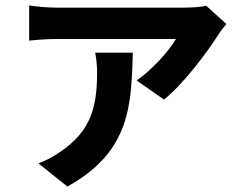

<svg xmlns="http://www.w3.org/2000/svg" viewBox="-20 -587 857 704"><path d="M87 -438C124 -442 158 -444 191 -444H625C601 -402 538 -331 481 -292L581 -222C652 -277 745 -403 780 -459C786 -469 801 -488 810 -499L736 -566C720 -561 677 -559 655 -559H191C158 -559 118 -562 87 -567ZM121 12 227 97C461 -32 461 -207 467 -394H329C333 -373 336 -347 336 -323C336 -197 315 -108 202 -31C172 -10 147 2 121 12Z"/></svg>

Font: GenEiGothic-pro-Regular
Style: Bold
Weight: 700
Designer: Ryoko NISHIZUKA (kana & ideographs); Paul D. Hunt (Latin, Greek & Cyrillic); Wenlong ZHANG (bopomofo); Sandoll Communica
Foundry: Adobe Systems Incorporated; o_tamon
Version: Version 1.000.140830